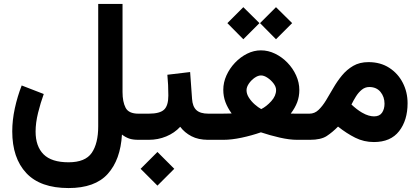

<svg xmlns="http://www.w3.org/2000/svg" viewBox="-20 -702 2107 964"><path d="M324.2 242.2Q182.1 242.2 111.8 166.7Q41.5 91.3 41.5 -42.5Q41.5 -98.1 54.4 -158Q67.4 -217.8 88.9 -272.9L199.7 -230Q183.6 -186 171.1 -135.5Q158.7 -85 158.7 -41.5Q158.7 32.7 198.7 72.8Q238.8 112.8 324.2 112.8Q408.2 112.8 440.7 65.4Q473.1 18.1 473.1 -67.9V-682.1H595.2V-239.7Q595.2 -190.9 610.6 -161.1Q626 -131.3 674.8 -131.3H689.9V0H675.8Q646 0 627.7 -6.6Q609.4 -13.2 592.3 -26.4Q585 100.1 521 171.1Q457 242.2 324.2 242.2Z M669.9 -131.3H727.1Q782.2 -131.3 803.7 -151.4Q825.2 -171.4 825.2 -222.2Q825.2 -249.5 824 -275.4Q822.8 -301.3 820.3 -326.7L934.6 -340.3L944.3 -205.6Q946.8 -167 966.1 -149.2Q985.4 -131.3 1026.4 -131.3H1036.6V0H1025.4Q975.6 0 941.2 -18.1Q906.7 -36.1 884.8 -65.4Q856 -34.2 814.7 -17.1Q773.4 0 727.1 0H669.9ZM770.5 61 855 145.5 770.5 230 686 145.5Z M1365.7 -666 1446.8 -585.9 1365.7 -504.9 1285.6 -585.9ZM1201.7 -666 1282.7 -585.9 1201.7 -504.9 1121.6 -585.9ZM1482.9 -250Q1482.9 -217.3 1472.2 -188.7Q1461.4 -160.2 1439.9 -131.8Q1454.1 -131.3 1465.8 -131.3Q1477.5 -131.3 1487.3 -131.3H1534.2V0H1471.7Q1433.6 0 1384.3 -11.2Q1335 -22.5 1290 -37.6Q1243.7 -21.5 1193.1 -10.7Q1142.6 0 1102.1 0H1017.1V-131.3H1088.9Q1101.6 -131.3 1113.5 -131.6Q1125.5 -131.8 1143.1 -132.3Q1122.6 -160.6 1111.8 -189.5Q1101.1 -218.3 1101.1 -251Q1101.1 -288.1 1116.9 -323.2Q1132.8 -358.4 1159.9 -387Q1187 -415.5 1220.7 -432.4Q1254.4 -449.2 1290 -449.2Q1326.7 -449.2 1361.3 -432.4Q1396 -415.5 1423.3 -387.2Q1450.7 -358.9 1466.8 -323.2Q1482.9 -287.6 1482.9 -250ZM1290.5 -323.2Q1275.4 -323.2 1258.5 -311.5Q1241.7 -299.8 1229.7 -282.5Q1217.8 -265.1 1217.8 -249Q1217.8 -230 1230 -211.2Q1242.2 -192.4 1259.3 -177.5Q1276.4 -162.6 1291.5 -154.3Q1317.4 -167 1341.8 -193.8Q1366.2 -220.7 1366.2 -250Q1366.2 -266.1 1353.5 -283Q1340.8 -299.8 1323.2 -311.5Q1305.7 -323.2 1290.5 -323.2Z M1857.4 11.2Q1807.1 11.2 1763.7 -10.5Q1720.2 -32.2 1677.2 -66.4Q1649.4 -38.1 1620.4 -19Q1591.3 0 1536.1 0H1514.6V-131.3H1533.7Q1559.6 -131.3 1579.3 -150.1Q1599.1 -168.9 1616.9 -198.2Q1634.8 -227.5 1653.8 -260.7Q1672.9 -293.9 1697 -323.2Q1721.2 -352.5 1753.4 -371.3Q1785.6 -390.1 1830.1 -390.1Q1890.1 -390.1 1934.3 -361.6Q1978.5 -333 2002.4 -286.1Q2026.4 -239.3 2026.4 -183.6Q2026.4 -98.1 1983.9 -43.5Q1941.4 11.2 1857.4 11.2ZM1834 -265.1Q1813 -265.1 1796.1 -251.2Q1779.3 -237.3 1766.6 -216.8Q1753.9 -196.3 1744.6 -177.2Q1772 -151.4 1797.4 -136.7Q1815.9 -126 1831.1 -121.8Q1846.2 -117.7 1857.9 -117.7Q1885.7 -117.7 1898.2 -136.2Q1910.6 -154.8 1910.6 -181.2Q1910.6 -215.8 1890.4 -240.5Q1870.1 -265.1 1834 -265.1Z"/></svg>

Font: Vazirmatn FD
Style: Bold
Weight: 700
Designer: Saber Rastikerdar
Foundry: Saber Rastikerdar
Version: Version 33.001